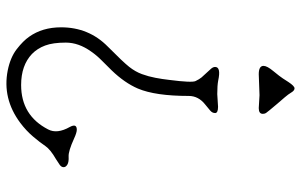

<svg xmlns="http://www.w3.org/2000/svg" viewBox="-192 -726 952 608"><g transform="rotate(-90 284.0 -422.0)"><path d="M290 -210 250 -207.5Q230 -207.5 230 -216.8Q230 -226.1 238.5 -232.9Q247.1 -239.7 256.8 -248Q284.2 -269.5 284.2 -300.3Q284.2 -406.2 307.6 -461.4Q325.7 -503.4 365.2 -544.4Q381.3 -561 397 -576.4Q412.6 -591.8 424.8 -609.4Q453.1 -648.9 453.1 -689.7Q453.1 -730.5 443.8 -755.1Q434.6 -779.8 417 -796.9Q380.9 -831.1 318.8 -831.1Q222.2 -831.1 178.2 -745.6Q163.1 -717.3 186 -676.8Q197.8 -654.8 177.2 -654.8Q168 -654.8 148.9 -663.6Q109.4 -681.6 92.3 -680.7Q75.2 -679.7 66.9 -684.6Q58.6 -689.5 58.6 -696.5Q58.6 -703.6 66.2 -709Q73.7 -714.4 84 -720.7Q114.7 -738.3 125.7 -754.6Q136.7 -771 155.5 -793.2Q174.3 -815.4 199.2 -834Q275.9 -891.1 365.2 -873.5Q406.2 -865.2 432.4 -845Q458.5 -824.7 471.7 -805.7Q501.5 -763.7 501.5 -704.6Q501.5 -616.7 440.4 -556.6Q391.6 -508.3 376.2 -488.8Q360.8 -469.2 353.3 -448.5Q345.7 -427.7 341.6 -405.8Q337.4 -383.8 335 -362.3Q325.7 -290.5 331.3 -278.8Q336.9 -267.1 342.8 -259.8L369.6 -230.5Q376 -223.6 376 -216.8Q376 -197.8 333 -207Q317.4 -210 290 -210ZM353 -78.6Q379.4 -78.6 379.4 -63.5Q379.4 -52.2 362.5 -32Q345.7 -11.7 339.6 -2.2Q333.5 7.3 328.1 15.6Q315.4 34.7 308.3 34.7Q301.3 34.7 295.4 24.9Q289.6 15.1 279.8 3.7Q270 -7.8 259.8 -19.5Q232.4 -51.8 230 -55.9Q227.5 -60.1 227.5 -65.9Q227.5 -78.6 245.6 -78.6L286.6 -76.2Z"/></g></svg>

Font: Snowburst One
Style: Regular
Weight: 400
Designer: Annet Stirling
Foundry: Annet Stirling
Version: Version 1.001